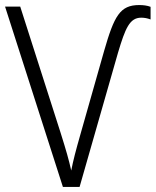

<svg xmlns="http://www.w3.org/2000/svg" viewBox="-20 -740 616 760"><path d="M539 -670C551 -670 563 -668 576 -663V-713C563 -718 548 -720 531 -720C455 -720 432 -677 392 -538L298 -207C280 -144 270 -106 262 -65C252 -109 243 -141 220 -214L60 -714H0L229 0H295L447 -531C476 -628 493 -670 539 -670Z"/></svg>

Font: Noto Sans SemiCondensed Light
Style: Regular
Weight: 300
Width: 4
Designer: Monotype Design Team
Foundry: Monotype Imaging Inc.
Version: Version 2.013